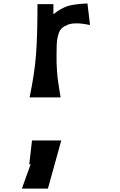

<svg xmlns="http://www.w3.org/2000/svg" viewBox="-20 -569 699 1122"><path d="M491 -549 506 -423Q463 -432 430.5 -432.5Q398 -433 377 -425Q356 -417 342.5 -405Q329 -393 322.5 -372.5Q316 -352 313.5 -332.5Q311 -313 311 -286Q311 -283 310.5 -252Q310 -221 310.5 -205.5Q311 -190 313 -156.5Q315 -123 320.5 -85Q326 -47 334 0H153Q182 -139 190.5 -249.5Q199 -360 199 -545H292V-486Q336 -520 372.5 -532.5Q409 -545 491 -549ZM338 252 260 533H108L159 391H151L167 252Z"/></svg>

Font: OpenDyslexic
Style: Regular
Weight: 400
Designer: Abbie Gonzalez
Version: Version 0.920;hotconv 1.0.109;makeotfexe 2.5.65596